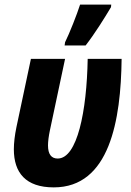

<svg xmlns="http://www.w3.org/2000/svg" viewBox="-20 -803 566 832"><path d="M260 -606H351C390 -656 433 -725 461 -772L462 -783H327C314 -742 281 -658 262 -620ZM213 9C455 9 504 -282 507 -548H360C356 -321 315 -116 230 -116C203 -116 188 -134 188 -173C188 -190 191 -213 196 -237L262 -548H114L51 -251C44 -217 40 -184 40 -156C40 -55 91 9 213 9Z"/></svg>

Font: Noto Sans Display SemiCondensed Extra
Style: Italic
Weight: 800
Width: 4
Italic angle: -12°
Designer: Monotype Design Team
Foundry: Monotype Imaging Inc.
Version: Version 1.900